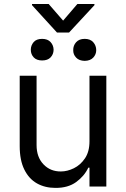

<svg xmlns="http://www.w3.org/2000/svg" viewBox="-20 -919 621 946"><path d="M420.9 -222.7V-545.9H503.9V0H420.9V-92.8H415Q395.5 -51.3 355.2 -22Q314.9 7.3 252.9 6.8Q201.7 6.8 162.1 -15.4Q122.6 -37.6 99.9 -83.5Q77.1 -129.4 77.1 -199.2V-545.9H160.2V-204.1Q160.2 -145 194.1 -109.4Q228 -73.7 280.3 -74.2Q311.5 -74.2 344 -90.1Q376.5 -106 398.7 -138.9Q420.9 -171.9 420.9 -222.7ZM131.8 -673.8Q131.8 -694.8 145.5 -711.2Q159.2 -727.5 187.5 -727.5Q214.8 -727.5 229.2 -711.7Q243.7 -695.8 244.1 -673.8Q243.7 -651.4 229.2 -636.2Q214.8 -621.1 187.5 -621.1Q160.6 -621.1 146.2 -636.2Q131.8 -651.4 131.8 -673.8ZM340.8 -671.9Q340.3 -694.3 355 -710.9Q369.6 -727.5 397.5 -727.5Q424.8 -727.5 439.5 -710.9Q454.1 -694.3 454.1 -671.9Q454.1 -650.9 439.5 -635.3Q424.8 -619.6 397.5 -619.1Q369.6 -619.6 355 -635.3Q340.3 -650.9 340.8 -671.9ZM219.7 -899.4 291 -817.4 361.3 -899.4H445.3V-893.6L320.3 -758.8H260.7L137.7 -893.6V-899.4Z"/></svg>

Font: GitLab Sans
Style: Regular
Weight: 400
Designer: Rasmus Andersson
Foundry: Modifications by GitLab B.V., manufactured by rsms
Version: Version 4.000;git-c8fb6b7